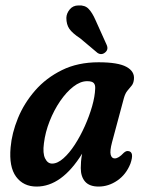

<svg xmlns="http://www.w3.org/2000/svg" viewBox="-20 -677 531 706"><path d="M392 -154Q383.5 -122 387 -108.2Q390.5 -94.5 402 -94.5Q416 -94.5 435 -115Q444 -123 451.5 -121.5Q475 -119 459.5 -75Q443.5 -35 411.2 -13Q379 9 342.5 9Q309 9 293 -9.2Q277 -27.5 277 -59Q277 -70.5 278 -83.2Q279 -96 282 -112Q207 9 114.5 9Q66 9 39.2 -27.2Q12.5 -63.5 19 -135Q23.5 -187.5 46 -242.5Q68.5 -297.5 109 -344Q149.5 -390.5 207.8 -419.2Q266 -448 342.5 -448Q414 -448 444.8 -431.2Q475.5 -414.5 472.5 -385.5Q471 -370.5 464 -362Q457 -353.5 448.8 -343.8Q440.5 -334 435.5 -316ZM141.5 -150Q136.5 -113.5 145.8 -94.5Q155 -75.5 171.5 -75.5Q191.5 -75.5 213.2 -94.8Q235 -114 255.2 -145.2Q275.5 -176.5 292 -213.5Q308.5 -250.5 318.8 -286.5Q329 -322.5 330 -351Q331 -364.5 324.8 -371.5Q318.5 -378.5 300.5 -378.5Q275.5 -378.5 249.8 -358.5Q224 -338.5 201.2 -305.2Q178.5 -272 162.5 -231.5Q146.5 -191 141.5 -150ZM331 -603.5 372 -512.5Q380 -495 366.5 -484Q353 -473 338.5 -482.5L275.5 -535.5Q246 -555 235 -571Q224 -587 224 -611.5Q224.5 -628 236.5 -642.5Q248.5 -657 268.5 -657Q292.5 -658.5 306 -644.2Q319.5 -630 331 -603.5Z"/></svg>

Font: Fraunces 144pt S100 SemiBold
Style: Italic
Weight: 600
Italic angle: -16°
Version: Version 1.000; ttfautohint (v1.8.3)